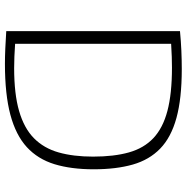

<svg xmlns="http://www.w3.org/2000/svg" viewBox="-9 -747 761 783"><g transform="rotate(90 371.5 -355.5)"><path d="M240.2 4.9Q212.9 4.9 178 3.4Q143.1 2 106.9 -0.5V-709Q147.5 -712.9 186.3 -714.6Q225.1 -716.3 261.7 -716.3Q381.8 -716.3 460.9 -694.6Q540 -672.9 585.9 -628.4Q631.8 -584 651.1 -516.4Q670.4 -448.7 670.4 -356.9Q670.4 -265.6 649.7 -197.5Q628.9 -129.4 580.1 -84.5Q531.2 -39.6 448 -17.3Q364.7 4.9 240.2 4.9ZM257.8 -32.7Q363.3 -32.7 433.1 -53Q502.9 -73.2 543.7 -113.5Q584.5 -153.8 601.6 -214.1Q618.7 -274.4 618.7 -354.5Q618.7 -439.5 601.6 -500.5Q584.5 -561.5 543.5 -600.3Q502.4 -639.2 432.4 -657.7Q362.3 -676.3 255.9 -676.3Q237.8 -676.3 211.9 -675.5Q186 -674.8 158.7 -672.9V-36.6Q185.1 -34.7 210.4 -33.7Q235.8 -32.7 257.8 -32.7Z"/></g></svg>

Font: Comme Thin
Style: Regular
Weight: 250
Version: Version 1.000;gftools[0.9.27]